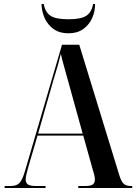

<svg xmlns="http://www.w3.org/2000/svg" viewBox="-20 -937 679 957"><path d="M3 0V-10H35Q63 -10 77.5 -25.5Q92 -41 105 -86L289 -714H375L574 -66Q584 -33 596 -21.5Q608 -10 632 -10H639V0H370V-10H407Q433 -10 443 -18Q453 -26 453 -42Q453 -52 449.5 -66.5Q446 -81 441 -96L395 -261H167L123 -111Q117 -90 112.5 -72Q108 -54 108 -43Q108 -25 119.5 -17.5Q131 -10 157 -10H207V0ZM170 -271H392L324 -517Q311 -565 300.5 -601.5Q290 -638 283 -669Q275 -634 266 -603.5Q257 -573 246 -537ZM321 -771Q277 -771 247.5 -792Q218 -813 203 -846Q188 -879 187 -917H198Q205 -877 231 -859Q257 -841 321 -841Q385 -841 411 -859Q437 -877 444 -917H454Q454 -879 439 -846Q424 -813 394.5 -792Q365 -771 321 -771Z"/></svg>

Font: Noto Serif Display Condensed SemiBold
Style: Regular
Weight: 600
Width: 3
Designer: Monotype Design Team
Foundry: Monotype Imaging Inc.
Version: Version 2.009